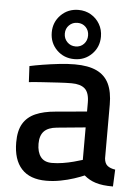

<svg xmlns="http://www.w3.org/2000/svg" viewBox="-54 -793 613 846"><g transform="rotate(5 252.5 -370.0)"><path d="M182.1 10.9Q109.8 10.9 73 -29.4Q36.1 -69.6 36.1 -146.4Q36.1 -198.2 54.5 -229.1Q72.9 -260.1 108.7 -275.9Q144.5 -291.7 197.3 -296.1L335.2 -308.5V-347.4Q335.2 -391.6 315.7 -409.2Q296.2 -426.7 256.8 -426.7Q232.1 -426.7 197.7 -424.6Q163.4 -422.6 128.7 -420.3Q94.1 -418.1 68.5 -415.3L64.8 -486Q88.2 -491.2 122.5 -496.8Q156.8 -502.4 193.9 -506.6Q231 -510.9 263.7 -510.9Q323.5 -510.9 360.5 -493.4Q397.6 -475.9 415 -439.8Q432.3 -403.7 432.3 -347.4V-109.5Q434.3 -87.5 446.5 -77.6Q458.7 -67.7 481 -64.4L477.7 10.5Q453.8 10.5 435 8.3Q416.2 6.1 399.7 0.8Q385.8 -3.6 373.6 -10.4Q361.4 -17.1 349.6 -27.1Q332 -19.4 304.5 -10.3Q276.9 -1.2 245.2 4.8Q213.5 10.9 182.1 10.9ZM200.7 -69.4Q223.8 -69.4 248.7 -73.4Q273.6 -77.4 296.5 -83.5Q319.5 -89.5 335.2 -94.7V-238.3L208.8 -226.2Q170.9 -222.7 152.7 -204Q134.6 -185.2 134.6 -148.9Q134.6 -112.1 150.6 -90.8Q166.6 -69.4 200.7 -69.4ZM259.2 -533.7Q212.8 -533.7 181.3 -564.9Q149.9 -596.2 149.9 -642.6Q149.9 -688.1 181.3 -719.7Q212.8 -751.3 259.1 -751.3Q289.7 -751.3 314.2 -736.9Q338.8 -722.5 353.1 -697.9Q367.5 -673.3 367.5 -642.6Q367.5 -596.2 336.1 -564.9Q304.7 -533.7 259.2 -533.7ZM259.7 -589.8Q281.9 -589.8 296.3 -605Q310.6 -620.2 310.6 -642.5Q310.6 -664.7 296.3 -679.4Q281.9 -694.2 259.7 -694.2Q237.4 -694.2 222.6 -679.4Q207.7 -664.7 207.7 -642.5Q207.7 -620.2 222.6 -605Q237.4 -589.8 259.7 -589.8Z"/></g></svg>

Font: Titillium Web SemiBold
Style: Regular
Weight: 600
Designer: Mohamed Gaber, Accademia di Belle Arti di Urbino
Foundry: Kief Type Foundry, Accademia di Belle Arti di Urbino
Version: Version 3.000; ttfautohint (v1.8.4)